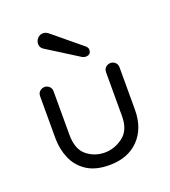

<svg xmlns="http://www.w3.org/2000/svg" viewBox="-94 -521 533 602"><g transform="rotate(-20 172.5 -220.0)"><path d="M260 -267Q260 -278 267 -284Q274 -290 283 -290Q291 -290 298 -284Q305 -278 305 -267V-126Q305 -64 269 -27Q233 10 171 10Q125 10 96 -9Q67 -28 53.5 -59.5Q40 -91 40 -127V-267Q40 -278 47 -284Q54 -290 63 -290Q71 -290 78 -284Q85 -278 85 -267V-123Q85 -74 111 -53Q137 -32 171 -32Q203 -32 231.5 -53Q260 -74 260 -121ZM228 -365Q235 -359 235 -352Q235 -335 217 -335Q212 -335 206 -338L101 -404Q90 -411 90 -423Q90 -434 97.5 -442Q105 -450 116 -450Q126 -450 136 -441Z"/></g></svg>

Font: Dongle Light
Style: Regular
Weight: 300
Designer: Yanghee Ryu
Foundry: Yanghee Ryu
Version: Version 2.000